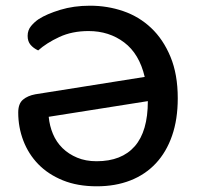

<svg xmlns="http://www.w3.org/2000/svg" viewBox="-20 -639 694 674"><path d="M44 -244Q44 -275 60.5 -289Q77 -303 104 -308L488 -369Q469 -450 416 -490Q363 -530 291 -530Q233 -530 188 -509Q143 -488 114 -462Q97 -470 87 -482Q77 -494 77 -513Q77 -533 89 -547.5Q101 -562 116 -572Q144 -590 191.5 -604.5Q239 -619 296 -619Q357 -619 412.5 -600Q468 -581 510.5 -541Q553 -501 578.5 -439.5Q604 -378 604 -294Q604 -220 584 -162.5Q564 -105 527 -65.5Q490 -26 437.5 -5.5Q385 15 320 15Q252 15 200.5 -6Q149 -27 114.5 -62.5Q80 -98 62 -145Q44 -192 44 -244ZM151 -229Q154 -197 166 -168.5Q178 -140 199.5 -119Q221 -98 251 -85.5Q281 -73 319 -73Q407 -73 453 -125.5Q499 -178 499 -284Z"/></svg>

Font: Baloo Thambi 2 Medium
Style: Regular
Weight: 500
Designer: Aadarsh Rajan and Ek Type
Foundry: Ek Type
Version: Version 1.640;hotconv 1.0.111;makeotfexe 2.5.65597; ttfautoh